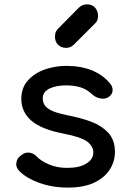

<svg xmlns="http://www.w3.org/2000/svg" viewBox="-20 -851 583 875"><path d="M289.1 3.9Q218.8 3.9 159.2 -17.6Q99.6 -39.1 67.4 -72.3Q54.7 -85.9 53.7 -102.5Q53.7 -105.5 54.7 -108.4Q56.6 -128.9 74.2 -141.6Q93.8 -158.2 113.3 -155.3Q132.8 -153.3 147.5 -137.7Q164.1 -119.1 201.2 -102.5Q239.3 -85.9 285.2 -85.9Q342.8 -85.9 373 -105.5Q404.3 -124 405.3 -154.3Q406.2 -183.6 377 -206.1Q346.7 -227.5 268.6 -242.2Q168 -261.7 122.1 -301.8Q77.1 -341.8 77.1 -400.4Q77.1 -451.2 107.4 -484.4Q136.7 -517.6 183.6 -534.2Q231.4 -550.8 282.2 -550.8Q347.7 -550.8 399.4 -530.3Q450.2 -508.8 480.5 -471.7Q494.1 -456.1 493.2 -438.5Q492.2 -420.9 475.6 -409.2Q460 -398.4 438.5 -402.3Q416 -406.2 401.4 -419.9Q376 -444.3 346.7 -453.1Q318.4 -461.9 280.3 -461.9Q236.3 -461.9 205.1 -447.3Q174.8 -431.6 174.8 -403.3Q174.8 -384.8 184.6 -370.1Q194.3 -356.4 221.7 -343.8Q250 -333 303.7 -322.3Q378.9 -306.6 422.9 -284.2Q465.8 -260.7 485.4 -230.5Q503.9 -200.2 503.9 -160.2Q503.9 -114.3 479.5 -77.1Q455.1 -40 407.2 -17.6Q360.4 3.9 289.1 3.9ZM281.2 -632.8Q258.8 -632.8 244.1 -647.5Q230.5 -662.1 230.5 -683.6Q230.5 -705.1 242.2 -717.8Q274.4 -751 339.8 -816.4Q355.5 -831.1 376 -831.1Q399.4 -831.1 413.1 -816.4Q426.8 -800.8 426.8 -779.3Q426.8 -768.6 423.8 -759.8Q420.9 -751 413.1 -744.1Q380.9 -711.9 316.4 -647.5Q301.8 -632.8 281.2 -632.8Z"/></svg>

Font: Abed
Style: Bold
Weight: 700
Designer: Johan Aakerlund
Version: Version 3.105